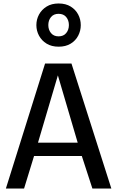

<svg xmlns="http://www.w3.org/2000/svg" viewBox="-20 -1078 671 1098"><path d="M13.7 0 237.8 -714.8H388.7L616.7 0H508.3L447.8 -186H174.8L117.7 0ZM197.3 -262.2H424.3L311 -647ZM315.4 -811Q274.9 -811 246.6 -828.4Q218.3 -845.7 203.1 -874Q188 -902.3 188 -934.1Q188 -966.8 203.1 -994.9Q218.3 -1022.9 246.6 -1040.5Q274.9 -1058.1 315.4 -1058.1Q356 -1058.1 384.3 -1040.5Q412.6 -1022.9 427.2 -994.9Q441.9 -966.8 441.9 -934.1Q441.9 -902.3 427.2 -874Q412.6 -845.7 384.3 -828.4Q356 -811 315.4 -811ZM314.9 -870.1Q343.3 -870.1 358.6 -888.9Q374 -907.7 374 -934.6Q374 -961.9 358.6 -980.5Q343.3 -999 314.9 -999Q287.1 -999 271.7 -980.5Q256.3 -961.9 256.3 -934.6Q256.3 -907.7 271.7 -888.9Q287.1 -870.1 314.9 -870.1Z"/></svg>

Font: Pontano Sans SemiBold
Style: Regular
Weight: 600
Designer: Vernon Adams
Foundry: Vernon Adams
Version: Version 2.001